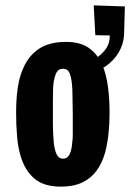

<svg xmlns="http://www.w3.org/2000/svg" viewBox="-20 -685 485 715"><path d="M207 10Q143 10 108 -20Q73 -50 57 -103Q47 -136 43.5 -177.5Q40 -219 40 -266Q40 -299 42.5 -328.5Q45 -358 51 -384Q57 -410 67 -432Q87 -478 125.5 -503.5Q164 -529 226 -529Q279 -529 311.5 -506Q344 -483 362 -441Q376 -407 382 -362Q388 -317 388 -265Q388 -223 384 -186.5Q380 -150 372 -119Q361 -79 340 -50Q319 -21 286.5 -5.5Q254 10 207 10ZM215 -94Q231 -94 239 -110Q247 -126 249 -154Q251 -168 251 -184Q251 -200 251 -218.5Q251 -237 251 -259Q250 -295 250 -323.5Q250 -352 248 -372Q245 -401 238 -415Q231 -429 215 -429Q204 -429 197.5 -423.5Q191 -418 187 -407.5Q183 -397 180 -381Q178 -367 177.5 -348.5Q177 -330 177 -307.5Q177 -285 177 -259Q177 -238 177 -219.5Q177 -201 178 -185.5Q179 -170 180 -156Q183 -126 191 -110Q199 -94 215 -94ZM305 -410 293 -450Q310 -453 332.5 -465.5Q355 -478 372 -500Q389 -522 389 -553L335 -554L329 -665L445 -661Q444 -640 443.5 -609Q443 -578 442 -555Q440 -520 421.5 -489Q403 -458 372.5 -437.5Q342 -417 305 -410Z"/></svg>

Font: Truculenta Black
Style: Regular
Weight: 900
Version: Version 1.002